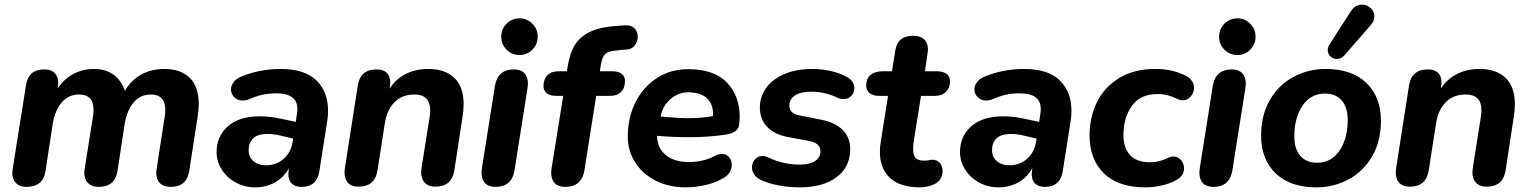

<svg xmlns="http://www.w3.org/2000/svg" viewBox="-20 -797 6591 827"><path d="M33 -52Q33 -58 35 -72L92 -430Q102 -498 171 -498Q200 -498 215.5 -482.5Q231 -467 231 -438Q231 -433 229 -419V-417Q257 -458 297 -479Q337 -500 384 -500Q434 -500 468 -476Q502 -452 518 -406Q545 -452 588.5 -476Q632 -500 689 -500Q758 -500 797 -462Q836 -424 836 -348Q836 -325 831 -292L795 -60Q784 8 716 8Q685 8 669 -8Q653 -24 653 -53Q653 -58 655 -72L689 -292Q692 -309 692 -322Q692 -390 630 -390Q585 -390 556 -356.5Q527 -323 517 -263L486 -60Q475 8 405 8Q376 8 359.5 -8Q343 -24 343 -53Q343 -58 345 -72L380 -292Q383 -309 383 -323Q383 -390 321 -390Q276 -390 246.5 -356.5Q217 -323 207 -263L176 -60Q166 8 93 8Q65 8 49 -8Q33 -24 33 -52Z M913 -142Q913 -210 961.5 -253Q1010 -296 1100 -296Q1142 -296 1188 -286L1254 -272L1259 -306Q1261 -320 1261 -327Q1261 -395 1170 -395Q1138 -395 1111 -389Q1084 -383 1051 -369Q1040 -364 1025 -364Q1003 -364 989 -378.5Q975 -393 975 -412Q975 -428 986.5 -443.5Q998 -459 1021 -468Q1100 -500 1189 -500Q1292 -500 1342.5 -451Q1393 -402 1393 -320Q1393 -295 1389 -272L1356 -62Q1346 8 1279 8Q1252 8 1237 -6Q1222 -20 1222 -48Q1223 -59 1224 -69L1225 -73Q1201 -31 1163 -10.5Q1125 10 1079 10Q1034 10 996 -10.5Q958 -31 935.5 -66Q913 -101 913 -142ZM1125 -85Q1170 -85 1202 -113Q1234 -141 1241 -189L1243 -200L1192 -212Q1161 -220 1132 -220Q1090 -220 1070.5 -201Q1051 -182 1051 -151Q1051 -120 1072 -102.5Q1093 -85 1125 -85Z M1464 -55Q1464 -62 1466 -76L1521 -428Q1531 -498 1603 -498Q1631 -498 1646 -483.5Q1661 -469 1661 -441Q1661 -436 1659 -422L1658 -415Q1684 -456 1727 -478Q1770 -500 1825 -500Q1896 -500 1936.5 -462Q1977 -424 1977 -347Q1977 -325 1972 -292L1937 -63Q1926 7 1855 7Q1826 7 1810 -9.5Q1794 -26 1794 -56Q1795 -66 1796 -76L1830 -290Q1833 -308 1833 -322Q1833 -390 1765 -390Q1712 -390 1679 -356.5Q1646 -323 1637 -263L1606 -63Q1595 7 1524 7Q1495 7 1479.5 -9Q1464 -25 1464 -55Z M2054 -54Q2055 -64 2056 -74L2112 -428Q2124 -498 2194 -498Q2223 -498 2238.5 -482Q2254 -466 2254 -436Q2253 -426 2252 -416L2196 -62Q2184 8 2114 8Q2085 8 2069.5 -8Q2054 -24 2054 -54ZM2139 -639Q2139 -672 2162 -695Q2185 -718 2218 -718Q2250 -718 2273 -695Q2296 -672 2296 -639Q2296 -606 2273 -583Q2250 -560 2218 -560Q2185 -560 2162 -583Q2139 -606 2139 -639Z M2354 -54Q2355 -64 2356 -74L2406 -384H2376Q2349 -384 2335 -395.5Q2321 -407 2321 -427Q2321 -456 2338 -473Q2355 -490 2385 -490H2422L2425 -509Q2434 -569 2457.5 -605.5Q2481 -642 2526 -662Q2571 -682 2645 -686L2674 -688Q2700 -689 2713.5 -674.5Q2727 -660 2727 -639Q2727 -619 2715 -602.5Q2703 -586 2683 -584L2657 -582Q2621 -579 2604.5 -574Q2588 -569 2580 -555.5Q2572 -542 2567 -512L2564 -490H2617Q2644 -490 2658 -479Q2672 -468 2672 -448Q2672 -418 2655 -401Q2638 -384 2608 -384H2548L2497 -62Q2485 8 2414 8Q2385 8 2369.5 -8Q2354 -24 2354 -54Z M2684 -209Q2684 -290 2717 -356Q2750 -422 2809 -460.5Q2868 -499 2943 -499Q3057 -499 3111.5 -441Q3166 -383 3166 -295Q3166 -284 3164 -262Q3161 -227 3111 -218Q3035 -206 2949 -206Q2881 -206 2810 -212Q2811 -159 2848 -129Q2885 -99 2946 -99Q3011 -99 3060 -126Q3075 -134 3090 -134Q3109 -134 3120.5 -120Q3132 -106 3132 -87Q3132 -71 3124 -56.5Q3116 -42 3099 -32Q3066 -11 3021 -0.5Q2976 10 2934 10Q2861 10 2804 -19Q2747 -48 2715.5 -98Q2684 -148 2684 -209ZM2849 -293Q2874 -291 2899 -289.5Q2924 -288 2949 -288Q3002 -288 3051 -297Q3054 -340 3031 -367.5Q3008 -395 2957 -399Q2909 -403 2873 -374.5Q2837 -346 2827 -302L2825 -295Z M3257 -22Q3238 -31 3228.5 -45.5Q3219 -60 3219 -76Q3219 -96 3231.5 -110.5Q3244 -125 3264 -125Q3277 -125 3291 -118Q3354 -88 3425 -88Q3468 -88 3491 -103.5Q3514 -119 3514 -145Q3514 -181 3464 -190L3373 -207Q3315 -218 3284 -251Q3253 -284 3253 -334Q3253 -380 3279.5 -417.5Q3306 -455 3357.5 -477.5Q3409 -500 3481 -500Q3517 -500 3556.5 -491.5Q3596 -483 3625 -467Q3643 -458 3651.5 -445Q3660 -432 3660 -417Q3660 -398 3647 -384Q3634 -370 3613 -370Q3599 -370 3585 -377Q3533 -402 3474 -402Q3429 -402 3404.5 -386Q3380 -370 3380 -342Q3380 -308 3423 -300L3514 -282Q3577 -270 3609.5 -237.5Q3642 -205 3642 -155Q3642 -77 3583 -33.5Q3524 10 3425 10Q3378 10 3333.5 1.5Q3289 -7 3257 -22Z M3770 -143Q3770 -167 3774 -188L3805 -384H3768Q3741 -384 3726 -395.5Q3711 -407 3711 -429Q3711 -459 3730 -474.5Q3749 -490 3782 -490H3822L3836 -578Q3846 -643 3913 -643Q3944 -643 3960.5 -627.5Q3977 -612 3977 -583Q3976 -574 3975 -565L3964 -490H4014Q4042 -490 4057 -479Q4072 -468 4072 -446Q4072 -419 4054.5 -401.5Q4037 -384 4007 -384H3947L3917 -196Q3913 -175 3913 -154Q3913 -128 3924 -116.5Q3935 -105 3960 -105Q3973 -105 3981.5 -107Q3990 -109 3996 -109Q4016 -109 4028 -95Q4040 -81 4040 -61Q4040 -12 3987 3Q3963 10 3944 10Q3857 10 3813.5 -30.5Q3770 -71 3770 -143Z M4115 -142Q4115 -210 4163.5 -253Q4212 -296 4302 -296Q4344 -296 4390 -286L4456 -272L4461 -306Q4463 -320 4463 -327Q4463 -395 4372 -395Q4340 -395 4313 -389Q4286 -383 4253 -369Q4242 -364 4227 -364Q4205 -364 4191 -378.5Q4177 -393 4177 -412Q4177 -428 4188.5 -443.5Q4200 -459 4223 -468Q4302 -500 4391 -500Q4494 -500 4544.5 -451Q4595 -402 4595 -320Q4595 -295 4591 -272L4558 -62Q4548 8 4481 8Q4454 8 4439 -6Q4424 -20 4424 -48Q4425 -59 4426 -69L4427 -73Q4403 -31 4365 -10.5Q4327 10 4281 10Q4236 10 4198 -10.5Q4160 -31 4137.5 -66Q4115 -101 4115 -142ZM4327 -85Q4372 -85 4404 -113Q4436 -141 4443 -189L4445 -200L4394 -212Q4363 -220 4334 -220Q4292 -220 4272.5 -201Q4253 -182 4253 -151Q4253 -120 4274 -102.5Q4295 -85 4327 -85Z M4673 -215Q4673 -291 4704.5 -356Q4736 -421 4800 -460.5Q4864 -500 4957 -500Q5027 -500 5083 -473Q5103 -464 5113 -449.5Q5123 -435 5123 -419Q5123 -398 5109 -381.5Q5095 -365 5075 -365Q5063 -365 5053 -370Q5009 -392 4967 -392Q4891 -392 4855 -340.5Q4819 -289 4819 -216Q4819 -161 4847 -129.5Q4875 -98 4935 -98Q4974 -98 5016 -119Q5024 -123 5035 -123Q5054 -123 5067 -107.5Q5080 -92 5080 -72Q5080 -38 5044 -20Q5019 -6 4983 2Q4947 10 4914 10Q4796 10 4734.5 -50.5Q4673 -111 4673 -215Z M5146 -54Q5147 -64 5148 -74L5204 -428Q5216 -498 5286 -498Q5315 -498 5330.5 -482Q5346 -466 5346 -436Q5345 -426 5344 -416L5288 -62Q5276 8 5206 8Q5177 8 5161.5 -8Q5146 -24 5146 -54ZM5231 -639Q5231 -672 5254 -695Q5277 -718 5310 -718Q5342 -718 5365 -695Q5388 -672 5388 -639Q5388 -606 5365 -583Q5342 -560 5310 -560Q5277 -560 5254 -583Q5231 -606 5231 -639Z M5412 -213Q5412 -301 5449.5 -366Q5487 -431 5551 -465.5Q5615 -500 5690 -500Q5802 -500 5865 -440Q5928 -380 5928 -277Q5928 -189 5890.5 -124Q5853 -59 5789 -24.5Q5725 10 5650 10Q5538 10 5475 -50Q5412 -110 5412 -213ZM5785 -281Q5785 -335 5759 -364.5Q5733 -394 5687 -394Q5626 -394 5590.5 -342Q5555 -290 5555 -209Q5555 -155 5581 -125.5Q5607 -96 5653 -96Q5714 -96 5749.5 -148Q5785 -200 5785 -281ZM5738 -543Q5722 -543 5710.5 -554Q5699 -565 5699 -581Q5699 -595 5708 -608L5799 -749Q5817 -777 5847 -777Q5868 -777 5884 -762Q5900 -747 5900 -726Q5900 -708 5886 -691L5772 -560Q5758 -543 5738 -543Z M5992 -55Q5992 -62 5994 -76L6049 -428Q6059 -498 6131 -498Q6159 -498 6174 -483.5Q6189 -469 6189 -441Q6189 -436 6187 -422L6186 -415Q6212 -456 6255 -478Q6298 -500 6353 -500Q6424 -500 6464.5 -462Q6505 -424 6505 -347Q6505 -325 6500 -292L6465 -63Q6454 7 6383 7Q6354 7 6338 -9.5Q6322 -26 6322 -56Q6323 -66 6324 -76L6358 -290Q6361 -308 6361 -322Q6361 -390 6293 -390Q6240 -390 6207 -356.5Q6174 -323 6165 -263L6134 -63Q6123 7 6052 7Q6023 7 6007.5 -9Q5992 -25 5992 -55Z"/></svg>

Font: SN Pro Bold
Style: Bold Italic
Weight: 700
Italic angle: -9°
Designer: Tobias Whetton
Foundry: Supernotes
Version: Version 1.003